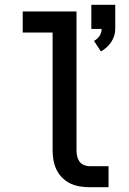

<svg xmlns="http://www.w3.org/2000/svg" viewBox="-20 -783 540 803"><path d="M402 -568 373 -612Q387 -619 396 -632.5Q405 -646 405 -662H362V-763H462V-662Q462 -647 457.5 -633Q453 -619 445 -607Q437 -595 426 -585Q415 -575 402 -568ZM354 0Q334 0 313 -3.5Q292 -7 273.5 -16Q255 -25 240 -40Q225 -55 216 -74Q207 -93 203.5 -113.5Q200 -134 200 -155V-647H75V-735H300V-155Q300 -142 302.5 -130Q305 -118 312 -108Q319 -98 330.5 -93Q342 -88 354 -88H434V0Z"/></svg>

Font: Iosevka SS04 Semibold
Style: Regular
Weight: 600
Monospace: yes
Designer: Belleve Invis
Foundry: Belleve Invis
Version: Version 19.0.0; ttfautohint (v1.8.4)